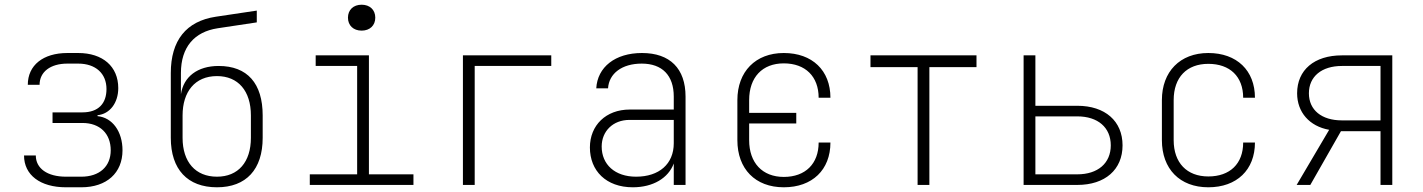

<svg xmlns="http://www.w3.org/2000/svg" viewBox="-20 -785 6040 815"><path d="M260 10H325C433 10 500 -51 500 -147C500 -227 457 -286 394 -292V-296C446 -301 482 -348 482 -411C482 -503 416 -560 312 -560H266C163 -560 98 -508 98 -425H148C148 -480 194 -515 266 -515H312C386 -515 432 -473 432 -407C432 -346 398 -308 330 -308H203V-263H330C404 -263 450 -218 450 -147C450 -78 402 -35 325 -35H260C181 -35 132 -70 132 -125H82C82 -42 151 10 260 10Z M901 10C1025 10 1095 -66 1095 -200V-295C1095 -431 1030 -505 908 -505C818 -505 759 -459 748 -385V-475C748 -585 805 -650 904 -665L1070 -690V-740L896 -714C770 -695 705 -613 705 -475V-200C705 -66 776 10 901 10ZM901 -35C810 -35 755 -97 755 -200V-295C755 -395 807 -462 901 -462C991 -462 1045 -399 1045 -295V-200C1045 -97 991 -35 901 -35Z M1515 -655C1550 -655 1573 -677 1573 -710C1573 -743 1550 -765 1515 -765C1480 -765 1457 -743 1457 -710C1457 -677 1480 -655 1515 -655ZM1295 0H1735V-45H1546V-550H1320V-505H1496V-45H1295Z M1945 0H1995V-505H2320V-550H1945Z M2666 10C2752 10 2817 -29 2840 -91V0H2890V-375C2890 -494 2824 -560 2705 -560C2591 -560 2516 -500 2511 -410H2561C2565 -473 2620 -515 2704 -515C2791 -515 2840 -465 2840 -375V-320H2653C2552 -320 2484 -253 2484 -159C2484 -60 2553 10 2666 10ZM2680 -35C2590 -35 2534 -87 2534 -163C2534 -228 2582 -276 2652 -276H2840V-177C2840 -89 2778 -35 2680 -35Z M3307 10C3428 10 3505 -64 3505 -180H3455C3455 -90 3399 -34 3307 -34C3216 -34 3160 -94 3160 -190V-261H3360V-306H3160V-360C3160 -457 3216 -516 3307 -516C3399 -516 3455 -460 3455 -370H3505C3505 -486 3428 -560 3307 -560C3187 -560 3110 -481 3110 -360V-190C3110 -68 3186 10 3307 10Z M3875 0H3925V-500H4125V-550H3675V-500H3875Z M4325 0H4553C4671 0 4745 -65 4745 -168C4745 -271 4671 -336 4553 -336H4375V-550H4325ZM4375 -45V-291H4553C4640 -291 4695 -244 4695 -168C4695 -92 4640 -45 4553 -45Z M5109 10C5230 10 5307 -64 5307 -180H5257C5257 -90 5201 -36 5109 -36C5018 -36 4962 -94 4962 -190V-360C4962 -457 5018 -514 5109 -514C5201 -514 5257 -460 5257 -370H5307C5307 -486 5230 -560 5109 -560C4989 -560 4912 -481 4912 -360V-190C4912 -68 4988 10 5109 10Z M5484 0H5542L5672 -228H5840V0H5890V-550H5676C5559 -550 5486 -488 5486 -389C5486 -309 5538 -249 5622 -234ZM5676 -274C5590 -274 5536 -318 5536 -389C5536 -460 5590 -505 5676 -505H5840V-274Z"/></svg>

Font: JetBrains Mono Thin
Style: Regular
Weight: 100
Monospace: yes
Designer: Philipp Nurullin, Konstantin Bulenkov
Foundry: JetBrains
Version: Version 2.305